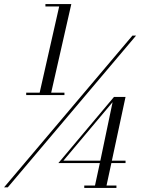

<svg xmlns="http://www.w3.org/2000/svg" viewBox="-37 -826 698 949"><path d="M-17 100 617.5 -650H635.5L1.5 100ZM379.5 103V91H432.5L456.5 -20H251.5L526.5 -347H583.5L516 -32H583.5V-20H513.5L489.5 91H538.5V103ZM276.5 -32H459L519.5 -321ZM92.5 -356V-368H159L255.5 -794H187.5V-806H315.5L216 -368H281.5V-356Z"/></svg>

Font: Bodoni Moda SC
Style: Italic
Weight: 400
Italic angle: -13°
Designer: Owen Earl
Foundry: indestructible type
Version: Version 2.005